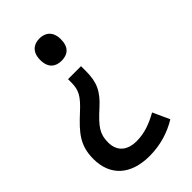

<svg xmlns="http://www.w3.org/2000/svg" viewBox="-241 -618 877 877"><g transform="rotate(-45 197.0 -180.0)"><path d="M267 -476C267 -525 239 -548 200 -548C162 -548 133 -526 133 -476C133 -424 162 -404 200 -404C240 -404 267 -425 267 -476ZM245 -294V-324H161V-305C161 -254 148 -229 91 -177C23 -114 -15 -71 -15 16C-15 123 54 188 176 188C248 188 309 168 362 136L325 55C280 80 236 98 183 98C121 98 86 66 86 10C86 -44 105 -71 170 -130C228 -182 245 -223 245 -294Z"/></g></svg>

Font: Noto Sans Bengali SemiCondensed Medium
Style: Regular
Weight: 500
Width: 4
Designer: Joana Ranito - Universal Thirst; Jelle Bosma - Monotype Design Team
Foundry: Universal Thirst ehf.
Version: Version 3.000